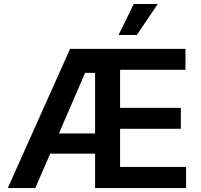

<svg xmlns="http://www.w3.org/2000/svg" viewBox="-20 -955 1019 975"><path d="M335.9 -707H921.9V-600.6H589.8V-407.2H898.4V-300.8H589.8V-107.4H924.8V0H462.9V-174.8H234.9L159.2 0H19.5ZM462.9 -277.3V-585H412.1L279.3 -277.3ZM659.2 -934.6H781.2L674.8 -777.3H582Z"/></svg>

Font: Pretendard Std SemiBold
Style: Regular
Weight: 600
Designer: Base glyphs from Inter by Rasmus Andersson; Hangeul glyphs from Noto Sans CJK(Source Han Sans) by Jang Soo-young and Kan
Foundry: Kil Hyung-jin
Version: Version 1.309